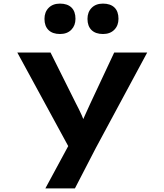

<svg xmlns="http://www.w3.org/2000/svg" viewBox="-20 -825 921 1075"><path d="M233.9 230 387.1 -53.6 379.6 25.4 77 -530.7H263L404.4 -247.3Q421.4 -215.3 436.9 -181.2Q452.3 -147.1 462.7 -113.1L425.6 -110.3Q437.5 -138.2 453 -173.6Q468.6 -208.9 484.8 -243.6L619.3 -530.7H804.1L516.3 4L399.4 230ZM556.6 -634.6Q515 -634.6 492.4 -656.8Q469.8 -679 469.8 -719.2Q469.8 -757.4 493.2 -781.1Q516.6 -804.8 556.6 -804.8Q598.2 -804.8 620.8 -783Q643.4 -761.1 643.4 -719.7Q643.4 -682.1 620 -658.4Q596.6 -634.6 556.6 -634.6ZM315.8 -634.6Q274.2 -634.6 251.6 -656.8Q229 -679 229 -719.2Q229 -757.4 252.4 -781.1Q275.8 -804.8 315.8 -804.8Q357.4 -804.8 380 -783Q402.6 -761.1 402.6 -719.7Q402.6 -682.1 379.3 -658.4Q355.9 -634.6 315.8 -634.6Z"/></svg>

Font: Lexend Peta
Style: Regular
Weight: 400
Designer: Bonnie Shaver-Troup, Thomas Jockin
Foundry: Lexend
Version: Version 1.007